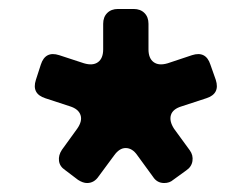

<svg xmlns="http://www.w3.org/2000/svg" viewBox="-20 -720 561 428"><path d="M154 -319 125 -341Q113 -349 111.5 -361.5Q110 -374 118 -386L152 -433Q164 -450 159.5 -463.5Q155 -477 136 -483L81 -501Q50 -511 60 -542L71 -576Q81 -607 112 -597L167 -579Q187 -573 198.5 -581.5Q210 -590 210 -610V-667Q210 -682 219 -691Q228 -700 243 -700H278Q293 -700 302 -691Q311 -682 311 -667V-610Q311 -590 322.5 -581.5Q334 -573 354 -579L408 -597Q439 -607 449 -576L461 -542Q471 -511 440 -501L385 -483Q365 -477 361 -463.5Q357 -450 368 -433L403 -385Q411 -374 409 -361Q407 -348 395 -340L366 -319Q358 -312 346 -312Q330 -312 321 -326L286 -374Q275 -390 260 -390Q246 -390 234 -373L200 -327Q190 -312 174 -312Q165 -312 154 -319Z"/></svg>

Font: Higure Gothic Black
Style: Regular
Weight: 900
Designer: Yoshimichi Ohira
Foundry: Positype
Version: Version 1.000